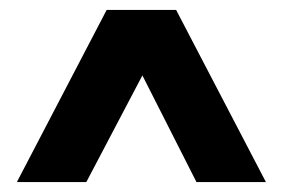

<svg xmlns="http://www.w3.org/2000/svg" viewBox="-20 -680 570 387"><path d="M376 -313 267 -528 154 -313H14L195 -660H335L516 -313Z"/></svg>

Font: TitilliumText22L Xb
Style: Bold
Weight: 400
Designer: Campivisivi
Foundry: Campivisivi
Version: 1.000